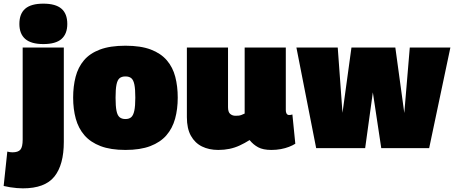

<svg xmlns="http://www.w3.org/2000/svg" viewBox="-80 -810 2490 1050"><path d="M269 -550V-34Q269 91 217.5 155.5Q166 220 45 220Q30 220 12 218.5Q-6 217 -25 214Q-44 211 -60 207L-40 19Q-32 21 -25.5 22Q-19 23 -12 23Q19 23 31.5 8.5Q44 -6 44 -47V-550ZM157 -569Q90 -569 58 -597Q26 -625 26 -679Q26 -735 58 -762.5Q90 -790 157 -790Q224 -790 256 -762.5Q288 -735 288 -679Q288 -625 256.5 -597Q225 -569 157 -569Z M320 -276Q320 -338 333.5 -390Q347 -442 379 -480Q411 -518 466.5 -539Q522 -560 606 -560Q690 -560 745 -539Q800 -518 832.5 -480Q865 -442 878.5 -390Q892 -338 892 -276Q892 -213 877.5 -160.5Q863 -108 830 -70Q797 -32 742 -11Q687 10 606 10Q525 10 470 -11Q415 -32 382 -70Q349 -108 334.5 -160.5Q320 -213 320 -276ZM552 -276Q552 -230 557 -204.5Q562 -179 574 -169Q586 -159 606 -159Q626 -159 637.5 -169Q649 -179 654.5 -204.5Q660 -230 660 -276Q660 -322 655 -347Q650 -372 638.5 -382Q627 -392 606 -392Q585 -392 573.5 -382Q562 -372 557 -347Q552 -322 552 -276Z M1114 10Q1063 10 1024.5 -9Q986 -28 964 -67.5Q942 -107 942 -169V-550H1167V-224Q1167 -197 1179 -187Q1191 -177 1207 -177Q1216 -177 1223.5 -177.5Q1231 -178 1239.5 -181Q1248 -184 1258 -189V-550H1483V-209Q1483 -199 1485.5 -192.5Q1488 -186 1492 -183.5Q1496 -181 1501 -181Q1511 -181 1519 -184L1535 -24Q1521 -15 1500.5 -7Q1480 1 1455.5 5.5Q1431 10 1404 10Q1359 10 1332 -4.5Q1305 -19 1285 -44Q1258 -27 1231 -14.5Q1204 -2 1175 4Q1146 10 1114 10Z M1649 0 1541 -550H1767L1793 -193L1842 -550H2082L2131 -192L2161 -550H2383L2267 0H2005L1959 -305L1917 0Z"/></svg>

Font: Georama ExtraCondensed Thin Black
Style: Regular
Weight: 900
Version: Version 1.001